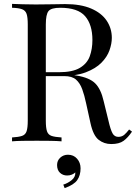

<svg xmlns="http://www.w3.org/2000/svg" viewBox="-20 -728 700 989"><path d="M42 -708Q63 -707 97 -706Q131 -705 164 -705Q211 -705 254 -706Q297 -707 315 -707Q396 -707 449.5 -684Q503 -661 529.5 -621.5Q556 -582 556 -533Q556 -503 544 -469Q532 -435 502.5 -405Q473 -375 422 -355.5Q371 -336 293 -336H197V-356H283Q354 -356 391.5 -378.5Q429 -401 442.5 -438.5Q456 -476 456 -522Q456 -601 418.5 -644.5Q381 -688 290 -688Q244 -688 230 -671Q216 -654 216 -602V-106Q216 -70 222 -52Q228 -34 245.5 -28Q263 -22 297 -20V0Q274 -2 239.5 -2.5Q205 -3 170 -3Q131 -3 97 -2.5Q63 -2 42 0V-20Q76 -22 93.5 -28Q111 -34 117 -52Q123 -70 123 -106V-602Q123 -639 117 -656.5Q111 -674 93.5 -680.5Q76 -687 42 -688ZM201 -353Q255 -351 286 -348.5Q317 -346 336.5 -344Q356 -342 374 -339Q441 -328 470.5 -298.5Q500 -269 514 -207L539 -105Q549 -61 559.5 -41.5Q570 -22 592 -23Q609 -24 620.5 -34Q632 -44 645 -61L660 -50Q639 -19 616.5 -2.5Q594 14 553 14Q516 14 488 -8Q460 -30 446 -94L424 -194Q415 -237 403.5 -268.5Q392 -300 371.5 -318Q351 -336 311 -336H203ZM330 69Q359 69 377 89.5Q395 110 395 139Q395 175 378 199.5Q361 224 313 241L306 223Q329 216 349 200Q369 184 368 160Q361 167 350 171.5Q339 176 326 176Q304 176 289 162Q274 148 274 122Q274 99 290.5 84Q307 69 330 69Z"/></svg>

Font: Playfair Display
Style: Regular
Weight: 400
Designer: Claus Eggers Sørensen
Foundry: Claus Eggers Sørensen
Version: Version 1.203